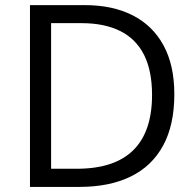

<svg xmlns="http://www.w3.org/2000/svg" viewBox="-20 -734 766 754"><path d="M664.6 -363.8Q664.6 -243.2 620.6 -162.4Q576.7 -81.5 493.4 -40.8Q410.2 0 291.5 0H97.7V-713.9H313Q421.9 -713.9 500.5 -674.1Q579.1 -634.3 621.8 -556.4Q664.6 -478.5 664.6 -363.8ZM577.1 -360.8Q577.1 -457 545.2 -519.5Q513.2 -582 451.4 -612.5Q389.6 -643.1 300.3 -643.1H180.7V-71.3H281.7Q429.2 -71.3 503.2 -144Q577.1 -216.8 577.1 -360.8Z"/></svg>

Font: Wonky
Style: Regular
Weight: 400
Designer: Monotype Design Team
Foundry: Monotype Imaging Inc.
Version: Version 3.000